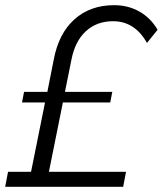

<svg xmlns="http://www.w3.org/2000/svg" viewBox="-28 -722 629 742"><path d="M581 -607 540 -556Q493 -640 409 -640Q346 -640 304 -601.5Q262 -563 248 -491L223 -367H406L398 -326H215L161 -58H459L448 0H-8L3 -58H92L146 -326H57L65 -367H155L180 -493Q199 -593 260 -647.5Q321 -702 413 -702Q467 -702 510.5 -677.5Q554 -653 581 -607Z"/></svg>

Font: Gontserrat Light
Style: Italic
Weight: 300
Italic angle: -11.3°
Designer: Julieta Ulanovsky
Foundry: Julieta Ulanovsky
Version: Version 6.001